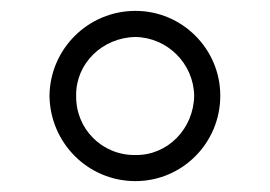

<svg xmlns="http://www.w3.org/2000/svg" viewBox="-20 -756 496 353"><path d="M229 -423C315 -423 385 -493 385 -580C385 -666 315 -736 229 -736C142 -736 72 -666 71 -580C72 -493 142 -423 229 -423ZM120 -580C119 -639 168 -687 229 -688C288 -687 336 -639 337 -580C336 -519 288 -470 229 -471C168 -470 119 -519 120 -580Z"/></svg>

Font: Wafeq Light
Style: Regular
Weight: 300
Designer: Rasmus Andersson & Azza Alameddine
Foundry: Google & TypeTogether
Version: Version 3.000;January 28, 2025;FontCreator 15.0.0.3014 64-bi